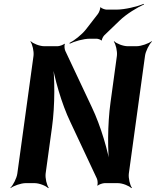

<svg xmlns="http://www.w3.org/2000/svg" viewBox="-20 -951 809 997"><path d="M649 -50 733 -661C736 -685 755 -722 769 -735L767 -737C752 -725 713 -711 689 -711H643C619 -711 584 -725 573 -737L571 -735C581 -722 590 -685 587 -661L554 -420C538 -306 538 -159 550 -76L555 -78C543 -160 504 -296 457 -394L319 -687C315 -695 313 -716 317 -722L314 -724C310 -718 288 -711 279 -711H210C186 -711 151 -725 140 -737L138 -735C148 -722 157 -685 154 -661L70 -50C67 -26 48 11 34 24L35 26C50 14 89 0 113 0H160C184 0 219 14 230 26L233 24C223 11 214 -26 217 -50L250 -290C266 -404 265 -551 253 -634L249 -633C261 -550 299 -413 346 -316L483 -24C487 -16 489 5 485 11L488 13C492 7 514 0 523 0H592C616 0 651 14 662 26L665 24C655 11 646 -26 649 -50ZM488 -878 426 -798C404 -770 365 -740 341 -728L342 -724C366 -736 413 -750 447 -750H482C488 -750 504 -745 505 -741L509 -742C508 -747 516 -762 521 -767L601 -844C637 -879 694 -913 728 -928L727 -931C693 -917 629 -901 583 -901H533C525 -901 506 -908 503 -913L500 -912C502 -906 494 -885 488 -878Z"/></svg>

Font: Asimov
Style: EdgeIt
Weight: 500
Designer: Google
Version: Version 2.000980: 2014